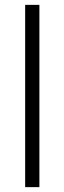

<svg xmlns="http://www.w3.org/2000/svg" viewBox="-20 -770 265 790"><path d="M142.1 -750V0H83.5V-750Z"/></svg>

Font: Vazirmatn RD UI FD ExtraLight
Style: Regular
Weight: 200
Designer: Saber Rastikerdar
Foundry: Saber Rastikerdar
Version: Version 33.003